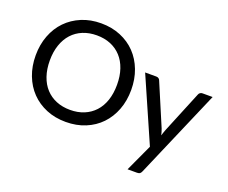

<svg xmlns="http://www.w3.org/2000/svg" viewBox="-139 -949 1592 1342"><g transform="rotate(20 656.5 -278.0)"><path d="M46 0ZM756.5 -359Q756.5 -278.5 730.8 -211Q705 -143.5 658.5 -95Q612 -46.5 546.5 -19.5Q481 7.5 401.5 7.5Q322 7.5 256.8 -19.5Q191.5 -46.5 144.5 -95Q97.5 -143.5 71.8 -211Q46 -278.5 46 -359Q46 -439 71.8 -506.5Q97.5 -574 144.5 -622.5Q191.5 -671 256.8 -698.2Q322 -725.5 401.5 -725.5Q481 -725.5 546.5 -698.2Q612 -671 658.5 -622.5Q705 -574 730.8 -506.5Q756.5 -439 756.5 -359ZM651 -359Q651 -423.5 633.5 -475Q616 -526.5 583.2 -562.2Q550.5 -598 504.5 -617Q458.5 -636 401.5 -636Q344.5 -636 298.2 -617Q252 -598 219.2 -562.2Q186.5 -526.5 168.8 -475Q151 -423.5 151 -359Q151 -294 168.8 -242.5Q186.5 -191 219.2 -155.5Q252 -120 298.2 -101Q344.5 -82 401.5 -82Q458.5 -82 504.5 -101Q550.5 -120 583.2 -155.5Q616 -191 633.5 -242.5Q651 -294 651 -359ZM1025.5 148Q1021 159 1014 164.8Q1007 170.5 992.5 170.5H922L1015 -31L806 -507.5H888.5Q900.5 -507.5 907.5 -501.8Q914.5 -496 917 -488.5L1048.5 -178.5Q1057 -155.5 1062 -133Q1065.5 -144.5 1069.5 -156.2Q1073.5 -168 1078 -179.5L1205 -488.5Q1208 -497 1215.5 -502.2Q1223 -507.5 1232.5 -507.5H1308Z"/></g></svg>

Font: Lato Medium
Style: Regular
Weight: 500
Designer: Lukasz Dziedzic
Foundry: tyPoland Lukasz Dziedzic
Version: Version 2.006; 2014-01-15